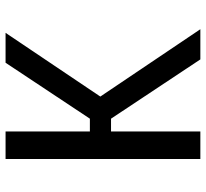

<svg xmlns="http://www.w3.org/2000/svg" viewBox="-45 -695 740 690"><g transform="rotate(-90 325.0 -350.0)"><path d="M98.5 0V-700H197.5V-397H243.5L444.5 -700H552L323 -359.5L565 0H456.5L243.5 -321H197.5V0Z"/></g></svg>

Font: Trispace
Style: Regular
Weight: 400
Designer: Tyler Finck
Foundry: Etcetera Type Company
Version: Version 1.210; ttfautohint (v1.8.3)